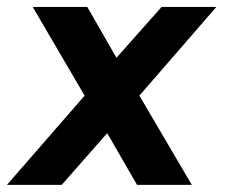

<svg xmlns="http://www.w3.org/2000/svg" viewBox="-50 -520 670 540"><path d="M-30.5 0 188 -251 42 -500.5H195.5L277.5 -357.5L404.5 -500.5H558.5L342 -251L489.5 0H335.5L251.5 -145.5L123.5 0Z"/></svg>

Font: Urbanist
Style: Bold Italic
Weight: 700
Italic angle: -8°
Designer: Corey Hu
Foundry: Corey Hu
Version: Version 1.330; ttfautohint (v1.8.4.7-5d5b)